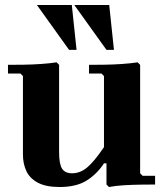

<svg xmlns="http://www.w3.org/2000/svg" viewBox="-20 -740 666 770"><path d="M542 -45 552 -35H602V0Q576 0 542.5 0.5Q509 1 476 3Q443 5 417 10L407 0V-85H397Q369 -42 327.5 -16Q286 10 219 10Q164 10 131.5 -7.5Q99 -25 85.5 -54.5Q72 -84 72 -120V-435L62 -445H12V-480Q38 -480 74 -480.5Q110 -481 145.5 -483.5Q181 -486 207 -490L217 -480V-130Q217 -82 229 -63.5Q241 -45 269 -45Q301 -45 329 -68Q357 -91 397 -150V-435L387 -445H337V-480Q363 -480 399 -480.5Q435 -481 470.5 -483.5Q506 -486 532 -490L542 -480ZM407 -540 278 -720H418L437 -540ZM257 -540 128 -720H268L287 -540Z"/></svg>

Font: Brygada 1918
Style: Bold
Weight: 700
Designer: Mateusz Machalski | Borys Kosmynka | Przemek Hoffer
Foundry: NIEPODLEGLA 2018
Version: Version 3.006